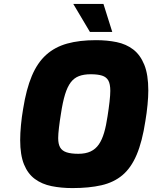

<svg xmlns="http://www.w3.org/2000/svg" viewBox="-20 -954 777 980"><path d="M350 6Q292 6 243 -4Q194 -14 158 -40.5Q122 -67 102.5 -115Q83 -163 83 -239Q83 -273 87 -315.5Q91 -358 98 -398Q114 -499 142.5 -566.5Q171 -634 215.5 -674Q260 -714 322.5 -731.5Q385 -749 470 -749Q527 -749 575.5 -739Q624 -729 660 -701.5Q696 -674 716.5 -623.5Q737 -573 737 -492Q737 -461 733 -419Q729 -377 722 -336Q706 -231 677.5 -164Q649 -97 605 -60Q561 -23 498 -8.5Q435 6 350 6ZM380 -169Q417 -169 442.5 -181Q468 -193 484.5 -217Q501 -241 511.5 -277Q522 -313 529 -361Q535 -399 539 -434Q543 -469 543 -490Q543 -525 533 -543Q523 -561 501 -568Q479 -575 443 -575Q408 -575 383 -565.5Q358 -556 341 -533.5Q324 -511 312 -472Q300 -433 291 -373Q285 -337 281 -303Q277 -269 277 -249Q277 -219 287 -201.5Q297 -184 320 -176.5Q343 -169 380 -169ZM439 -791 354 -934H508L553 -791Z"/></svg>

Font: Exo Thin Black
Style: Italic
Weight: 900
Italic angle: -9°
Version: Version 2.000